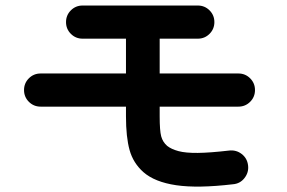

<svg xmlns="http://www.w3.org/2000/svg" viewBox="-20 -704 1040 695"><path d="M823 -37Q696 -22 618 -33.5Q540 -45 499 -81Q462 -114 449 -161Q436 -208 436 -283V-318H127Q102 -318 84.5 -335.5Q67 -353 67 -378Q67 -403 84.5 -420.5Q102 -438 127 -438H436V-564H279Q254 -564 236.5 -581.5Q219 -599 219 -624Q219 -649 236.5 -666.5Q254 -684 279 -684H696Q721 -684 738.5 -666.5Q756 -649 756 -624Q756 -599 738.5 -581.5Q721 -564 696 -564H558V-438H843Q868 -438 885.5 -420.5Q903 -403 903 -378Q903 -353 885.5 -335.5Q868 -318 843 -318H558V-283Q558 -231 563.5 -210.5Q569 -190 585 -176Q600 -164 626 -157Q652 -150 696 -150.5Q740 -151 809 -159Q835 -162 855 -146.5Q875 -131 878 -105Q881 -80 865 -59.5Q849 -39 823 -37Z"/></svg>

Font: Zen Maru Gothic
Style: Bold
Weight: 700
Designer: Yoshimichi Ohira
Foundry: Positype
Version: Version 1.001